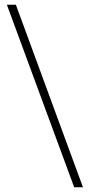

<svg xmlns="http://www.w3.org/2000/svg" viewBox="-20 -720 379 810"><path d="M330 70H293L9 -700H47Z"/></svg>

Font: Arapey Regular-Display
Style: Regular
Weight: 400
Designer: Eduardo Rodriguez Tunni
Foundry: Eduardo Rodriguez Tunni
Version: Version 4.000